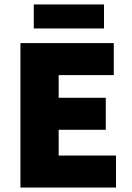

<svg xmlns="http://www.w3.org/2000/svg" viewBox="-20 -844 596 864"><path d="M132 -716V-824H448V-716ZM72 0V-650H492V-506H244V-404H456V-260H244V-144H502V0Z"/></svg>

Font: Assistant ExtraBold
Style: Regular
Weight: 800
Designer: Hebrew By Ben Nathan, Latin by Paul Hunt
Version: Version 2.001;PS 002.001;hotconv 1.0.88;makeotf.lib2.5.64775